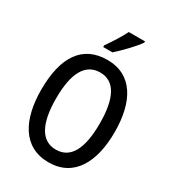

<svg xmlns="http://www.w3.org/2000/svg" viewBox="-223 -1061 1074 1192"><g transform="rotate(30 314.5 -465.0)"><path d="M459 -931V-940H343C321 -895 286 -841 252 -792V-780H318C362 -818 432 -891 459 -931ZM578 -358C578 -573 497 -724 316 -724C139 -724 51 -595 51 -359C51 -146 131 10 315 10C497 10 578 -143 578 -358ZM158 -358C158 -537 209 -634 316 -634C420 -634 471 -539 471 -358C471 -176 420 -81 315 -81C210 -81 158 -178 158 -358Z"/></g></svg>

Font: Noto Sans Myanmar UI Condensed Medium
Style: Regular
Weight: 500
Width: 3
Designer: Monotype Design Team
Foundry: Monotype Imaging Inc.
Version: Version 2.103